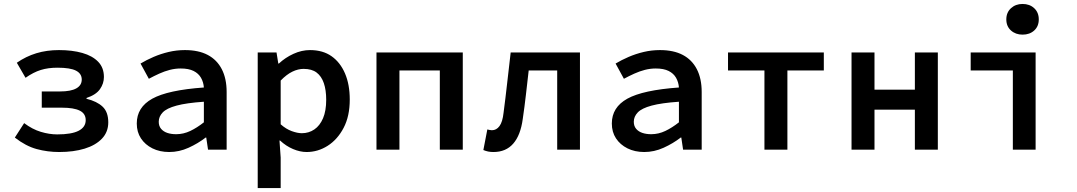

<svg xmlns="http://www.w3.org/2000/svg" viewBox="-20 -756 5440 970"><path d="M279 12Q220 12 165 -3Q110 -18 55 -61L102 -134Q143 -103 186 -90Q229 -77 269 -77Q342 -77 377.5 -95.5Q413 -114 413 -149Q413 -182 383 -197Q353 -212 293 -212H191V-294H283Q338 -294 365.5 -309.5Q393 -325 393 -354Q393 -384 364 -399Q335 -414 270 -414Q223 -414 186 -402.5Q149 -391 109 -363L65 -439Q111 -471 163.5 -487Q216 -503 278 -503Q345 -503 396 -488.5Q447 -474 476 -444Q505 -414 505 -367Q505 -334 485 -305.5Q465 -277 417 -261V-257Q470 -244 498.5 -217Q527 -190 527 -138Q527 -89 495 -55.5Q463 -22 407.5 -5Q352 12 279 12Z M835 12Q787 12 750 -6.5Q713 -25 692 -57Q671 -89 671 -132Q671 -214 749.5 -257.5Q828 -301 1010 -314Q1008 -341 995.5 -363Q983 -385 958 -397.5Q933 -410 893 -410Q865 -410 838 -403Q811 -396 784.5 -384Q758 -372 732 -358L690 -435Q720 -453 756 -468.5Q792 -484 832 -493.5Q872 -503 914 -503Q983 -503 1029.5 -478.5Q1076 -454 1100.5 -406.5Q1125 -359 1125 -291V0H1031L1022 -61H1019Q980 -31 932.5 -9.5Q885 12 835 12ZM870 -78Q907 -78 941.5 -94.5Q976 -111 1010 -138V-242Q922 -236 872 -222.5Q822 -209 802 -188Q782 -167 782 -141Q782 -119 794 -105Q806 -91 825.5 -84.5Q845 -78 870 -78Z M1282 194V-491H1377L1386 -435H1389Q1421 -465 1462.5 -484Q1504 -503 1546 -503Q1611 -503 1655 -472Q1699 -441 1723 -385Q1747 -329 1747 -253Q1747 -169 1716 -110Q1685 -51 1635.5 -19.5Q1586 12 1529 12Q1496 12 1460.5 -3Q1425 -18 1395 -46H1392L1398 40V194ZM1505 -83Q1540 -83 1568 -102Q1596 -121 1612 -158.5Q1628 -196 1628 -252Q1628 -301 1616 -336Q1604 -371 1579.5 -389.5Q1555 -408 1514 -408Q1486 -408 1457 -394Q1428 -380 1398 -349V-128Q1425 -104 1454 -93.5Q1483 -83 1505 -83Z M1882 0V-491H2318V0H2202V-400H1998V0Z M2473 12Q2458 12 2446 9.5Q2434 7 2422 2L2442 -102Q2447 -101 2453 -99.5Q2459 -98 2465 -98Q2488 -98 2503.5 -119Q2519 -140 2524 -186Q2534 -262 2542.5 -338.5Q2551 -415 2560 -491H2910V0H2795V-400H2651Q2644 -339 2637 -277.5Q2630 -216 2621 -155Q2610 -73 2573 -30.5Q2536 12 2473 12Z M3235 12Q3187 12 3150 -6.5Q3113 -25 3092 -57Q3071 -89 3071 -132Q3071 -214 3149.5 -257.5Q3228 -301 3410 -314Q3408 -341 3395.5 -363Q3383 -385 3358 -397.5Q3333 -410 3293 -410Q3265 -410 3238 -403Q3211 -396 3184.5 -384Q3158 -372 3132 -358L3090 -435Q3120 -453 3156 -468.5Q3192 -484 3232 -493.5Q3272 -503 3314 -503Q3383 -503 3429.5 -478.5Q3476 -454 3500.5 -406.5Q3525 -359 3525 -291V0H3431L3422 -61H3419Q3380 -31 3332.5 -9.5Q3285 12 3235 12ZM3270 -78Q3307 -78 3341.5 -94.5Q3376 -111 3410 -138V-242Q3322 -236 3272 -222.5Q3222 -209 3202 -188Q3182 -167 3182 -141Q3182 -119 3194 -105Q3206 -91 3225.5 -84.5Q3245 -78 3270 -78Z M3842 0V-400H3658V-491H4142V-400H3958V0Z M4282 0V-491H4398V-303H4602V-491H4718V0H4602V-202H4398V0Z M5097 0V-400H4884V-491H5212V0ZM5146 -581Q5111 -581 5087.5 -602Q5064 -623 5064 -658Q5064 -693 5087.5 -714.5Q5111 -736 5146 -736Q5182 -736 5205 -714.5Q5228 -693 5228 -658Q5228 -623 5205 -602Q5182 -581 5146 -581Z"/></svg>

Font: Source Code Pro SemiBold
Style: Regular
Weight: 600
Monospace: yes
Designer: Paul D. Hunt, Teo Tuominen
Foundry: Adobe Systems Incorporated
Version: Version 1.018;hotconv 1.0.116;makeotfexe 2.5.65601